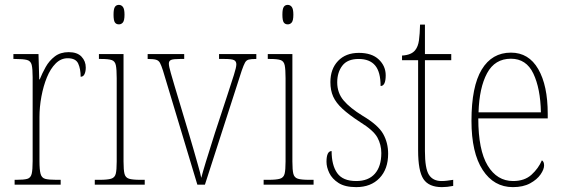

<svg xmlns="http://www.w3.org/2000/svg" viewBox="-20 -758 2314 788"><path d="M40 0V-20H47Q78 -20 92 -24Q106 -28 110 -44.5Q114 -61 114 -97V-441Q114 -476 110 -492Q106 -508 90.5 -512Q75 -516 42 -516H35V-536H138L141 -432H143Q153 -457 167.5 -483Q182 -509 205 -526.5Q228 -544 262 -544Q297 -544 314.5 -525.5Q332 -507 332 -481Q332 -465 327 -454Q322 -443 311 -443Q311 -475 301 -497Q291 -519 258 -519Q230 -519 208.5 -497.5Q187 -476 172.5 -440.5Q158 -405 150 -362Q142 -319 142 -277V-97Q142 -61 146.5 -44.5Q151 -28 165.5 -24Q180 -20 211 -20H229V0Z M468 -658Q457 -658 451.5 -666Q446 -674 446 -698Q446 -721 451.5 -729.5Q457 -738 468 -738Q478 -738 484.5 -729.5Q491 -721 491 -698Q491 -674 484.5 -666Q478 -658 468 -658ZM369 0V-20H389Q421 -20 436 -24.5Q451 -29 455 -44.5Q459 -60 459 -95V-437Q459 -473 455.5 -490Q452 -507 438.5 -511.5Q425 -516 395 -516H386V-536H487V-95Q487 -60 491 -44.5Q495 -29 509.5 -24.5Q524 -20 556 -20H574V0Z M649 -468Q642 -490 636.5 -500Q631 -510 620 -513Q609 -516 586 -516V-536H736V-516H719Q691 -516 682 -512Q673 -508 673 -497Q673 -486 681 -458.5Q689 -431 696 -407L756 -207Q765 -178 774.5 -144Q784 -110 793 -79Q802 -48 806 -28Q811 -48 825 -94Q839 -140 862 -212L912 -364Q930 -419 940 -450.5Q950 -482 950 -494Q950 -506 941 -511Q932 -516 902 -516H879V-536H1032V-516H1030Q1011 -516 1001 -513.5Q991 -511 985.5 -501Q980 -491 972 -468L821 0H790Z M1161 -658Q1150 -658 1144.5 -666Q1139 -674 1139 -698Q1139 -721 1144.5 -729.5Q1150 -738 1161 -738Q1171 -738 1177.5 -729.5Q1184 -721 1184 -698Q1184 -674 1177.5 -666Q1171 -658 1161 -658ZM1062 0V-20H1082Q1114 -20 1129 -24.5Q1144 -29 1148 -44.5Q1152 -60 1152 -95V-437Q1152 -473 1148.5 -490Q1145 -507 1131.5 -511.5Q1118 -516 1088 -516H1079V-536H1180V-95Q1180 -60 1184 -44.5Q1188 -29 1202.5 -24.5Q1217 -20 1249 -20H1267V0Z M1442 10Q1396 10 1369.5 -7Q1343 -24 1331.5 -48Q1320 -72 1320 -94Q1320 -138 1341 -138Q1341 -80 1364 -47.5Q1387 -15 1442 -15Q1492 -15 1518.5 -45Q1545 -75 1545 -130Q1545 -164 1529 -193.5Q1513 -223 1458 -257Q1412 -287 1385.5 -311.5Q1359 -336 1347.5 -361.5Q1336 -387 1336 -421Q1336 -475 1367.5 -508Q1399 -541 1453 -541Q1506 -541 1534.5 -514Q1563 -487 1563 -449Q1563 -405 1542 -405Q1542 -463 1519.5 -489.5Q1497 -516 1452 -516Q1406 -516 1385 -488.5Q1364 -461 1364 -420Q1364 -377 1390 -346Q1416 -315 1468 -283Q1532 -245 1552.5 -208.5Q1573 -172 1573 -127Q1573 -64 1537.5 -27Q1502 10 1442 10Z M1794 10Q1740 10 1718 -23Q1696 -56 1696 -141V-511H1630V-530Q1668 -532 1684 -552Q1696 -567 1699.5 -592.5Q1703 -618 1704 -657H1724V-536H1832V-511H1724V-138Q1724 -66 1740.5 -40.5Q1757 -15 1792 -15Q1805 -15 1815.5 -16.5Q1826 -18 1840 -20V5Q1815 10 1794 10Z M2085 10Q2007 10 1961 -60.5Q1915 -131 1915 -262Q1915 -403 1957 -472.5Q1999 -542 2077 -542Q2150 -542 2189 -474.5Q2228 -407 2228 -291V-272H1943Q1943 -142 1981.5 -78.5Q2020 -15 2086 -15Q2133 -15 2161.5 -41Q2190 -67 2204 -100Q2213 -95 2213 -79Q2213 -63 2198.5 -42Q2184 -21 2155.5 -5.5Q2127 10 2085 10ZM2200 -297Q2198 -395 2169 -456Q2140 -517 2077 -517Q2011 -517 1979 -457.5Q1947 -398 1944 -297Z"/></svg>

Font: Noto Serif Lao Condensed Thin
Style: Regular
Weight: 100
Width: 3
Designer: Monotype Design Team
Foundry: Monotype Imaging Inc.
Version: Version 2.003; ttfautohint (v1.8.4.7-5d5b)